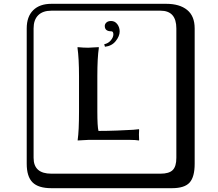

<svg xmlns="http://www.w3.org/2000/svg" viewBox="-20 -774 1140 1006"><path d="M562 -664Q582 -664 594.5 -647.5Q607 -631 607 -609Q607 -585 586.5 -559Q566 -533 530 -529L526 -542Q548 -547 561 -563Q574 -579 574 -594Q574 -610 563 -610Q529 -610 529 -638Q529 -648 537.5 -656Q546 -664 562 -664ZM490 -191Q490 -110 496 -88Q541 -88 594 -90Q647 -92 678 -94L708 -97L709 -94Q708 -88 708 -69Q708 -51 709 -41L708 -38Q690 -41 663 -41H442L387 -38V-41Q394 -88 394 -191V-374Q394 -468 386 -524L387 -527Q417 -524 442 -524L497 -527L498 -524Q490 -472 490 -374ZM249 -718Q204 -718 180 -694Q156 -670 156 -625V53Q156 136 249 136H821Q866 136 885 117Q904 98 904 53V-625Q904 -718 821 -718ZM1000 84Q1000 153 973.5 182.5Q947 212 881 212H249Q181 212 150.5 181.5Q120 151 120 84V-625Q120 -687 154 -720.5Q188 -754 249 -754H851Q921 -754 960.5 -722Q1000 -690 1000 -625Z"/></svg>

Font: Libertinus Keyboard
Style: Regular
Weight: 700
Designer: Philipp H. Poll
Foundry: Khaled Hosny
Version: Version 6.7